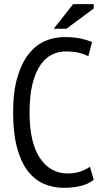

<svg xmlns="http://www.w3.org/2000/svg" viewBox="-20 -890 498 922"><path d="M430 -27Q405 -6 367 3Q329 12 287 12Q234 12 189 -8Q144 -28 111.5 -71.5Q79 -115 61 -184Q43 -253 43 -350Q43 -450 63.5 -519Q84 -588 118 -631Q152 -674 196.5 -693Q241 -712 288 -712Q336 -712 367.5 -705Q399 -698 422 -688L404 -620Q384 -631 357 -637Q330 -643 295 -643Q260 -643 229 -627.5Q198 -612 174 -577.5Q150 -543 136 -487Q122 -431 122 -350Q122 -204 172 -130.5Q222 -57 305 -57Q339 -57 366 -66.5Q393 -76 412 -89ZM331 -870H430V-849L299 -752H238Z"/></svg>

Font: PT Sans Narrow
Style: Regular
Weight: 400
Width: 3
Designer: A.Korolkova, O.Umpeleva, V.Yefimov
Foundry: ParaType Ltd
Version: Version 2.003W OFL